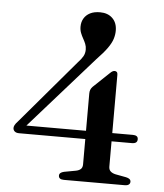

<svg xmlns="http://www.w3.org/2000/svg" viewBox="-52 -766 692 812"><g transform="rotate(5 294.0 -360.0)"><path d="M324.5 -373Q324.5 -382 327 -388.8Q329.5 -395.5 335.5 -402L403.5 -466.5Q410 -473 414.5 -475.2Q419 -477.5 423.5 -477.5Q429 -477.5 432.5 -474Q436 -470.5 436 -462.5V-73Q436 -59.5 443.8 -52.5Q451.5 -45.5 465 -42.5L510.5 -34Q520 -32 525.2 -27.8Q530.5 -23.5 530.5 -16.5Q530.5 -9 524.8 -4.5Q519 0 507.5 0H249.5Q227 0 227 -16.5Q227 -29.5 247 -34L296 -43Q309.5 -45.5 317 -52.2Q324.5 -59 324.5 -72.5ZM264 -499.5Q279.5 -516 286.5 -528.5Q293.5 -541 293.5 -557Q293.5 -570 289 -581Q284.5 -592 278.5 -602.5Q272.5 -613 267.8 -625Q263 -637 263 -652Q263 -671.5 272 -686.8Q281 -702 298 -710.8Q315 -719.5 340.5 -719.5Q373.5 -719.5 393.2 -700.2Q413 -681 413 -647.5Q413 -630.5 407.5 -612.8Q402 -595 386.5 -573Q371 -551 341.5 -520.5L56 -197.5L50.5 -215H523.5Q533.5 -215 539.5 -211.2Q545.5 -207.5 545.5 -198Q545.5 -180 522.5 -180H43.5Q31 -180 24.5 -185.8Q18 -191.5 18 -200.5Q18 -206 21.5 -212.8Q25 -219.5 34.5 -229.5Z"/></g></svg>

Font: Fraunces 36pt
Style: Regular
Weight: 400
Version: Version 1.000;[b76b70a41]